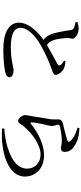

<svg xmlns="http://www.w3.org/2000/svg" viewBox="568 -1386 864 2040"><g transform="rotate(90 1000.0 -366.0)"><path d="M214 -757 215 -738C231 -734 255 -728 271 -722C291 -713 297 -702 300 -684C310 -614 324 -527 344 -477C356 -445 375 -416 403 -396C335 -347 221 -248 221 -135C221 -26 332 31 507 31C637 31 724 17 762 6C784 -1 801 -16 801 -32C801 -67 764 -78 722 -78C695 -78 619 -49 478 -49C332 -49 276 -91 276 -150C276 -238 376 -318 459 -366C532 -408 644 -460 711 -482C753 -496 776 -506 776 -526C776 -551 747 -592 709 -612C690 -622 662 -626 632 -630L624 -615C643 -604 664 -591 672 -573C678 -560 675 -552 660 -544C627 -525 531 -476 458 -432C432 -450 416 -475 405 -507C392 -545 385 -613 384 -651C384 -676 391 -690 391 -708C390 -734 335 -770 283 -770C261 -770 240 -765 214 -757Z M1336 -758C1397 -739 1451 -716 1477 -682C1490 -666 1489 -657 1475 -651C1437 -636 1340 -614 1291 -602C1258 -594 1248 -573 1248 -551C1248 -528 1251 -504 1246 -466C1239 -417 1221 -327 1214 -271C1210 -242 1203 -220 1203 -202C1203 -187 1211 -166 1225 -151C1239 -135 1252 -127 1266 -127C1289 -127 1301 -160 1319 -183C1391 -267 1510 -365 1622 -365C1708 -365 1772 -306 1772 -222C1772 -147 1719 -66 1537 -12C1491 2 1417 15 1344 21L1347 44C1582 61 1856 -14 1856 -198C1856 -301 1781 -402 1629 -402C1515 -402 1395 -342 1295 -262C1287 -256 1282 -257 1281 -268C1281 -312 1294 -361 1303 -405C1310 -439 1319 -464 1318 -490C1317 -512 1305 -539 1305 -551C1305 -561 1309 -568 1326 -571C1351 -577 1419 -591 1473 -591C1517 -591 1529 -582 1557 -582C1582 -582 1594 -597 1594 -623C1594 -664 1575 -697 1527 -728C1491 -752 1436 -774 1341 -778Z"/></g></svg>

Font: Noto Serif KR Medium
Style: Regular
Weight: 500
Designer: Ryoko NISHIZUKA 西塚涼子 (kana & ideographs); Frank Grießhammer (Latin, Greek & Cyrillic); Wenlong ZHANG 张文龙 (bopomofo); San
Foundry: Adobe
Version: Version 2.001;hotconv 1.1.0;makeotfexe 2.6.0